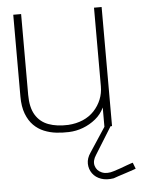

<svg xmlns="http://www.w3.org/2000/svg" viewBox="-52 -542 592 803"><g transform="rotate(-5 244.0 -140.0)"><path d="M400 -11H375V-3L306 102Q290 125 290.5 148Q291 171 304 189Q317 207 340 215Q363 223 393 218Q398 216 413 211Q428 206 445.5 200.5Q463 195 475.5 190.5Q488 186 488 186L478 160Q478 160 471 162Q464 164 452.5 168.5Q441 173 427 178Q413 183 397 188Q367 198 345.5 189Q324 180 318 159Q312 138 328 114L400 -2ZM373 -81V0H405V-500H373V-170Q373 -141 362.5 -115Q352 -89 332.5 -68Q313 -47 285 -35Q257 -23 223 -21Q175 -19 140 -32Q105 -45 86 -76.5Q67 -108 67 -161V-500H34V-157Q34 -114 45.5 -84Q57 -54 76 -35Q95 -16 119.5 -6Q144 4 170.5 7Q197 10 223 9Q254 8 283 -3Q312 -14 336 -33.5Q360 -53 373 -81Z"/></g></svg>

Font: Advent Pro ExtraLight
Style: Regular
Weight: 250
Version: Version 3.000